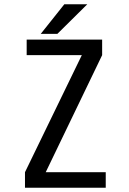

<svg xmlns="http://www.w3.org/2000/svg" viewBox="-20 -887 610 907"><path d="M172.5 -727 284 -867H392.5L251 -727ZM196 -73.5H479.5V0H98V-73.5L366.5 -626.5H106V-700H462.5V-626.5Z"/></svg>

Font: League Mono Narrow
Style: Regular
Weight: 400
Width: 3
Designer: Tyler Finck
Foundry: The League of Moveable Type / Tyler Finck
Version: Version 2.210